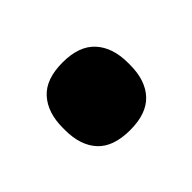

<svg xmlns="http://www.w3.org/2000/svg" viewBox="-55 -247 347 347"><g transform="rotate(-45 119.0 -73.5)"><path d="M119 13.5Q76 13.5 55.8 -8.5Q35.5 -30.5 35.5 -70V-75.5Q35.5 -114.5 55.8 -137Q76 -159.5 119 -159.5Q161 -159.5 181.5 -137Q202 -114.5 202 -75.5V-70Q202 -30.5 181.5 -8.5Q161 13.5 119 13.5Z"/></g></svg>

Font: Anek Kannada
Style: Bold
Weight: 700
Version: Version 1.003